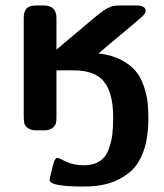

<svg xmlns="http://www.w3.org/2000/svg" viewBox="-20 -478 601 704"><path d="M67 -54V-412Q67 -434 76.5 -446Q86 -458 115 -458H140Q187 -458 187 -412V-296Q212 -317 239 -340Q266 -363 281.5 -375.5Q297 -388 313.5 -402.5Q330 -417 339 -423.5Q348 -430 357.5 -437.5Q367 -445 373.5 -447.5Q380 -450 385.5 -453Q391 -456 398 -456.5Q405 -457 410 -457.5Q415 -458 426 -458H479Q514 -458 514 -438Q514 -429 501 -417Q494 -410 341 -282Q388 -277 423 -259Q458 -241 477 -218Q496 -195 507 -163Q518 -131 521 -104.5Q524 -78 524 -45Q524 28 505.5 78.5Q487 129 452.5 156Q418 183 378.5 194.5Q339 206 288 206Q185 206 166 190Q162 186 162 179Q162 177 174 129Q175 127 176 122.5Q177 118 177.5 116.5Q178 115 179.5 111.5Q181 108 182 107Q183 106 184.5 104Q186 102 188 101.5Q190 101 192 101Q195 101 222 114.5Q249 128 289 128Q323 128 346 112.5Q369 97 379 68.5Q389 40 392 14Q395 -12 395 -47Q395 -137 361.5 -178.5Q328 -220 250 -220H187V-48Q187 -35 185 -26Q183 -17 172 -8.5Q161 0 140 0H115Q93 0 82 -8.5Q71 -17 69 -26.5Q67 -36 67 -54Z"/></svg>

Font: CMU Sans Serif
Style: Bold
Weight: 700
Version: Version 0.7.0